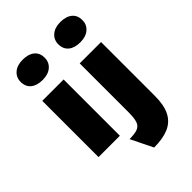

<svg xmlns="http://www.w3.org/2000/svg" viewBox="-294 -948 1291 1291"><g transform="rotate(-45 351.5 -302.5)"><path d="M73 0V-535H276V0ZM175 -632Q121 -632 90.5 -657Q60 -682 60 -728Q60 -770 91 -797Q122 -824 175 -824Q229 -824 259.5 -799Q290 -774 290 -728Q290 -686 259 -659Q228 -632 175 -632ZM383 219 306 62Q357 62 383.5 51.5Q410 41 419.5 12.5Q429 -16 429 -71V-535H632V-23Q632 66 604.5 119Q577 172 522 195.5Q467 219 383 219ZM533 -632Q479 -632 448.5 -657Q418 -682 418 -728Q418 -770 449 -797Q480 -824 533 -824Q587 -824 617.5 -799Q648 -774 648 -728Q648 -686 617 -659Q586 -632 533 -632Z"/></g></svg>

Font: Lexend Deca Black
Style: Regular
Weight: 900
Designer: Bonnie Shaver-Troup, Thomas Jockin
Foundry: Lexend
Version: Version 1.007